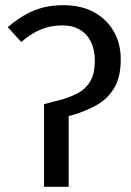

<svg xmlns="http://www.w3.org/2000/svg" viewBox="-20 -721 506 741"><path d="M245 0H150V-319L222 -338Q260 -349 288 -366Q316 -383 331 -412Q346 -441 346 -487Q346 -528 331.5 -558.5Q317 -589 289 -606Q261 -623 220 -623Q175 -623 137 -607Q99 -591 62 -559L10 -616Q58 -658 109 -679.5Q160 -701 224 -701Q293 -701 342.5 -674Q392 -647 419 -600Q446 -553 446 -492Q446 -422 420 -380Q394 -338 353 -315.5Q312 -293 267 -279L245 -273Z"/></svg>

Font: Fira Sans Variable
Style: Regular
Weight: 400
Designer: Carrois Corporate & Edenspiekermann AG
Foundry: Carrois Corporate GbR & Edenspiekermann AG
Version: Version 4.202